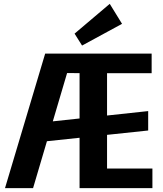

<svg xmlns="http://www.w3.org/2000/svg" viewBox="-20 -979 847 999"><path d="M215 -700H359L152 0H6ZM175 -339 751 -401V-300L175 -239ZM394 -700H769V-598H507L537 -676V-24L507 -102H773V0H394ZM507 -700V-598L289 -599L290 -700ZM615 -855 407 -742 368 -804 551 -959Z"/></svg>

Font: Pathway Extreme Condensed
Style: Bold
Weight: 700
Width: 3
Version: Version 1.001;gftools[0.9.26]